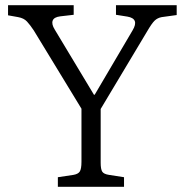

<svg xmlns="http://www.w3.org/2000/svg" viewBox="-20 -720 712 740"><path d="M203 0V-37L263 -46Q281 -49 287.5 -59Q294 -69 294 -97V-301L110 -603Q96 -624 84 -637Q72 -650 50 -654L11 -661V-700H264V-663L212 -657Q188 -654 183 -640.5Q178 -627 191 -606L342 -355H345L491 -603Q518 -648 471 -656L427 -663V-700H661V-662L603 -654Q587 -651 576 -640.5Q565 -630 547 -599L368 -300V-93Q368 -68 374 -58.5Q380 -49 400 -46L458 -37V0Z"/></svg>

Font: Literata 12pt Light
Style: Regular
Weight: 300
Designer: Latin by Veronika Burian and Jose Scaglione. Greek by Irene Vlachou. Cyrillic by Vera Evstafieva.
Foundry: TypeTogether
Version: Version 3.002